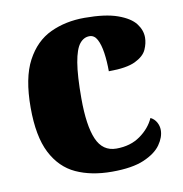

<svg xmlns="http://www.w3.org/2000/svg" viewBox="-68 -615 655 689"><g transform="rotate(-10 259.5 -270.5)"><path d="M286 10Q211 10 155.5 -15.5Q100 -41 69 -101.5Q38 -162 38 -267Q38 -375 71 -437Q104 -499 159.5 -525Q215 -551 284 -551Q360 -551 404.5 -535Q449 -519 467.5 -495Q486 -471 486 -444Q486 -423 476 -400.5Q466 -378 434 -362.5Q402 -347 337 -347Q337 -383 332.5 -414Q328 -445 318 -464Q308 -483 290 -483Q269 -483 254 -464Q239 -445 231 -398Q223 -351 223 -268Q223 -169 244.5 -119Q266 -69 316 -69Q367 -69 403 -94.5Q439 -120 455 -156Q469 -149 476.5 -135.5Q484 -122 484 -107Q484 -81 465 -54Q446 -27 403 -8.5Q360 10 286 10Z"/></g></svg>

Font: Noto Serif Hebrew SemiCondensed Black
Style: Regular
Weight: 900
Width: 4
Designer: Monotype Design Team
Foundry: Monotype Imaging Inc.
Version: Version 2.004; ttfautohint (v1.8.4.7-5d5b)